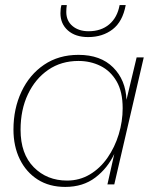

<svg xmlns="http://www.w3.org/2000/svg" viewBox="-20 -726 597 756"><path d="M237 10Q174 10 128.5 -19Q83 -48 58 -99Q33 -150 33 -216Q33 -298 64.5 -365Q96 -432 153.5 -471Q211 -510 289 -510Q376 -510 425.5 -460.5Q475 -411 478 -333L518 -500H546L430 0H403L430 -120Q404 -64 355.5 -27Q307 10 237 10ZM244 -15Q293 -15 333.5 -39Q374 -63 403 -104.5Q432 -146 447.5 -197Q463 -248 463 -300Q463 -365 439 -406Q415 -447 375.5 -466.5Q336 -486 289 -486Q221 -486 170 -451Q119 -416 90 -355Q61 -294 61 -215Q61 -120 113 -67.5Q165 -15 244 -15ZM475 -706Q463 -641 423.5 -610.5Q384 -580 327 -580Q277 -580 247.5 -606Q218 -632 218 -674Q218 -693 222 -706H243Q241 -692 241 -679Q241 -644 265.5 -623.5Q290 -603 329 -603Q378 -603 410 -630Q442 -657 451 -706Z"/></svg>

Font: Prodigy Sans ExtraLight
Style: Italic
Weight: 200
Italic angle: -13°
Designer: Wei Huang
Foundry: Wei Huang
Version: Version 1.003; ttfautohint (v1.8.3)